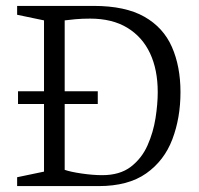

<svg xmlns="http://www.w3.org/2000/svg" viewBox="-20 -630 675 650"><path d="M38 0V-30L129 -49V-278H41V-321H129V-561L38 -580V-610H297Q404 -610 468.5 -573.5Q533 -537 562 -471Q591 -405 591 -318Q591 -231 563.5 -158.5Q536 -86 475 -43Q414 0 314 0ZM326 -37Q386 -37 423 -65.5Q460 -94 479.5 -138Q499 -182 506.5 -230Q514 -278 514 -318Q514 -394 488 -449.5Q462 -505 411 -536Q360 -567 285 -567Q259 -567 236 -565Q213 -563 199 -561V-321H311V-278H199V-55Q219 -48 257 -42.5Q295 -37 326 -37Z"/></svg>

Font: Manuale Light
Style: Regular
Weight: 300
Designer: Eduardo Tunni / Pablo Cosgaya
Foundry: Eduardo Tunni / Pablo Cosgaya
Version: Version 1.002